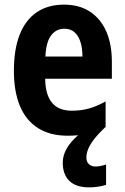

<svg xmlns="http://www.w3.org/2000/svg" viewBox="-20 -576 539 829"><path d="M353 104Q353 123 364 133Q375 143 393 143Q404 143 417.5 140Q431 137 438 134V222Q423 227 404 230Q385 233 365 233Q308 233 279.5 205Q251 177 251 127Q251 103 260.5 80.5Q270 58 289 36Q308 14 336 -7L436 -28Q404 2 386 25.5Q368 49 360.5 68Q353 87 353 104ZM256 -556Q322 -556 368 -526Q414 -496 438.5 -441Q463 -386 463 -309V-236H175Q176 -167 204.5 -132.5Q233 -98 290 -98Q330 -98 364 -107.5Q398 -117 436 -138V-28Q401 -8 361.5 1Q322 10 273 10Q196 10 144 -23Q92 -56 66 -118.5Q40 -181 40 -270Q40 -363 65 -426.5Q90 -490 138.5 -523Q187 -556 256 -556ZM258 -452Q223 -452 201 -423.5Q179 -395 176 -332H336Q336 -369 327 -396Q318 -423 301 -437.5Q284 -452 258 -452Z"/></svg>

Font: Noto Sans Khmer Condensed
Style: Bold
Weight: 700
Width: 3
Designer: Danh Hong and the Monotype Design Team
Foundry: Monotype Imaging Inc.
Version: Version 2.004